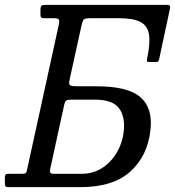

<svg xmlns="http://www.w3.org/2000/svg" viewBox="-53 -770 720 790"><path d="M40 -55Q49 -55 52.2 -57.2Q55.5 -59.5 57.5 -68L189.5 -671Q192.5 -685 188.5 -690Q184.5 -695 169 -695H130.5Q121 -695 117.2 -697.5Q113.5 -700 113.5 -709V-727Q113.5 -743.5 118.2 -746.8Q123 -750 138.5 -750H636.5Q649.5 -750 646.5 -735.5L601.5 -525Q600 -518 596.8 -516.5Q593.5 -515 586.5 -515H560.5Q553 -515 551.8 -517.5Q550.5 -520 552 -527Q566 -592 560 -628.5Q554 -665 524.2 -680Q494.5 -695 437 -695H316Q296 -695 291.2 -689.5Q286.5 -684 282 -663.5L233.5 -443Q229 -423 235.5 -419Q242 -415 262.5 -415H343.5Q473.5 -415 525 -370Q576.5 -325 566 -235Q555 -130 484.2 -65Q413.5 0 277.5 0H-16.5Q-27.5 0 -30.2 -3.2Q-33 -6.5 -33 -18V-38.5Q-33 -47.5 -30.5 -51.2Q-28 -55 -19 -55ZM241 -360Q225.5 -360 220 -356.8Q214.5 -353.5 211 -338L153.5 -74.5Q149 -55 165.5 -55H283.5Q331.5 -55 368.5 -79.5Q405.5 -104 428.2 -143.5Q451 -183 456 -227.5Q463 -290.5 436.2 -325.2Q409.5 -360 337.5 -360Z"/></svg>

Font: Besley* Narrow
Style: Italic
Weight: 400
Width: 4
Italic angle: -13°
Designer: Owen Earl
Foundry: indestructible type*
Version: Version 3.000; ttfautohint (v1.8.3)